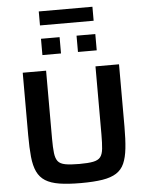

<svg xmlns="http://www.w3.org/2000/svg" viewBox="-66 -1102 888 1162"><g transform="rotate(-5 377.5 -520.5)"><path d="M378 8Q300 8 247.5 -0.5Q195 -9 162.5 -29.5Q130 -50 113 -86Q96 -122 90.5 -177Q85 -232 85 -309V-688H227V-275Q227 -221 231 -187.5Q235 -154 248.5 -137Q262 -120 293 -114Q324 -108 378 -108Q432 -108 462.5 -114Q493 -120 506.5 -137Q520 -154 523.5 -187.5Q527 -221 527 -275V-688H670V-309Q670 -232 664 -177Q658 -122 642 -86Q626 -50 594 -29.5Q562 -9 509.5 -0.5Q457 8 378 8ZM213 -784V-883H326V-784ZM429 -784V-883H543V-784ZM214 -964V-1049H540V-964Z"/></g></svg>

Font: Saira SemiExpanded SemiBold
Style: Regular
Weight: 600
Width: 6
Designer: Hector Gatti with collaboration of the Omnibus-Type team
Foundry: Omnibus-Type
Version: Version 1.101